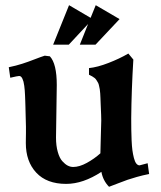

<svg xmlns="http://www.w3.org/2000/svg" viewBox="-20 -714 626 748"><path d="M154.3 -497.1 174.3 -494.6Q201.2 -465.8 201.2 -382.8Q201.2 -357.9 199.7 -279.5Q198.2 -201.2 198.2 -178.2Q198.2 -146 205.1 -122.1Q211.9 -98.1 222.7 -86.2Q233.4 -74.2 243.9 -68.8Q254.4 -63.5 265.1 -63.5Q289.1 -63.5 318.1 -79.3Q347.2 -95.2 371.1 -116.7Q371.1 -139.6 372.8 -182.9Q374.5 -226.1 374.5 -244.6Q374.5 -251 374 -266.8Q373.5 -282.7 373 -290Q372.6 -297.4 372.1 -312.3Q371.6 -327.1 371.3 -332.8Q371.1 -338.4 370.4 -350.1Q369.6 -361.8 368.7 -366.2Q367.7 -370.6 366 -379.2Q364.3 -387.7 362.1 -391.4Q359.9 -395 356.4 -400.9Q353 -406.7 348.9 -409.9Q344.7 -413.1 339.1 -416.5Q333.5 -419.9 326.7 -422.9V-448.7Q359.9 -452.1 402.8 -468.8Q445.8 -485.4 480 -505.4L499.5 -481.9Q492.2 -362.8 491.2 -253.4Q491.2 -227.5 491.5 -209.2Q491.7 -190.9 492.7 -167.7Q493.7 -144.5 495.8 -128.7Q498 -112.8 501.7 -98.4Q505.4 -84 511 -76.9Q516.6 -69.8 523.9 -69.8Q524.4 -69.8 555.2 -78.1L561 -36.1Q536.1 -31.2 513.2 -24.7Q490.2 -18.1 477.3 -13.7Q464.4 -9.3 440.7 0Q417 9.3 404.8 13.7Q381.3 -10.3 375 -44.4Q303.7 2.4 237.8 2.4Q162.1 2.4 121.3 -41.3Q80.6 -85 80.6 -156.7Q80.6 -162.6 80.8 -175.5Q81.1 -188.5 81.1 -194.8V-220.7Q81.1 -222.7 79.6 -276.9Q79.6 -284.2 79.1 -298.1Q78.6 -312 78.4 -320.3Q78.1 -328.6 77.6 -341.3Q77.1 -354 76.4 -361.8Q75.7 -369.6 74.5 -379.6Q73.2 -389.6 71.5 -395.8Q69.8 -401.9 67.4 -407.2Q64.9 -412.6 61.8 -415.3Q58.6 -418 54.7 -418Q49.3 -418 20 -411.1L14.2 -452.1Q43 -458 66.4 -465.6Q89.8 -473.1 114.3 -482.7Q138.7 -492.2 154.3 -497.1ZM248 -540H187L249 -693.8L333 -644.5L353 -693.8L445.8 -639.6L352.1 -540H291L323.2 -620.6Z"/></svg>

Font: Flanker
Style: Bold
Weight: 700
Designer: Flanker
Foundry: Flanker
Version: Version 2.021